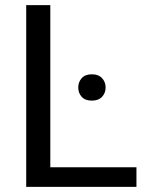

<svg xmlns="http://www.w3.org/2000/svg" viewBox="-20 -731 579 751"><path d="M513.7 -76.7V0H82.5V-710.9H176.8V-76.7ZM286.1 -388.7Q286.1 -410.2 299.6 -425.3Q313 -440.4 339.4 -440.4Q365.2 -440.4 379.2 -425.3Q393.1 -410.2 393.1 -388.7Q393.1 -367.2 379.2 -352.3Q365.2 -337.4 339.4 -337.4Q313 -337.4 299.6 -352.3Q286.1 -367.2 286.1 -388.7Z"/></svg>

Font: Vazirmatn RD FD
Style: Regular
Weight: 400
Designer: Saber Rastikerdar
Foundry: Saber Rastikerdar
Version: Version 33.003